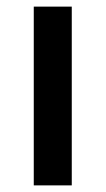

<svg xmlns="http://www.w3.org/2000/svg" viewBox="-20 -560 319 580"><path d="M196.8 0H82V-540H196.8Z"/></svg>

Font: f0_1792           
Style: Regular
Weight: 600
Foundry: Ascender Corporation
Version: Version 1.10